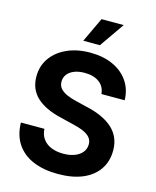

<svg xmlns="http://www.w3.org/2000/svg" viewBox="-137 -1041 929 1144"><g transform="rotate(15 327.0 -469.0)"><path d="M332 10.7Q243.2 10.7 178.2 -16.6Q113.3 -43.9 77.4 -97.4Q41.5 -150.9 40 -228.5H185.1Q187 -191.4 206.1 -165.8Q225.1 -140.1 257.3 -127.2Q289.6 -114.3 331.1 -114.3Q371.1 -114.3 401.1 -126Q431.2 -137.7 447.8 -158.7Q464.4 -179.7 464.4 -207Q464.4 -231.9 450 -249Q435.5 -266.1 407.5 -278.3Q379.4 -290.5 337.9 -299.8L258.8 -319.3Q163.1 -341.8 110.6 -390.4Q58.1 -439 58.1 -518.1Q58.1 -584 93.5 -633.3Q128.9 -682.6 190.7 -710.2Q252.4 -737.8 332.5 -737.8Q413.6 -737.8 473.9 -710Q534.2 -682.1 567.9 -632.3Q601.6 -582.5 603 -516.6H459.5Q455.6 -562 421.6 -587.4Q387.7 -612.8 331.5 -612.8Q293.9 -612.8 266.6 -601.8Q239.3 -590.8 224.9 -571.5Q210.4 -552.2 210.4 -527.3Q210.4 -501.5 225.8 -484.1Q241.2 -466.8 268.3 -455.3Q295.4 -443.8 329.1 -436L395.5 -419.9Q443.8 -409.2 484.1 -391.4Q524.4 -373.5 553.7 -348.1Q583 -322.8 598.6 -288.1Q614.3 -253.4 614.3 -209Q614.3 -142.1 580.6 -92.5Q546.9 -43 483.9 -16.1Q420.9 10.7 332 10.7ZM272.9 -795.4 344.7 -947.8H481.4L375.5 -795.4Z"/></g></svg>

Font: Inter 18pt
Style: Bold
Weight: 700
Designer: Rasmus Andersson
Foundry: rsms
Version: Version 4.001;git-66647c0bb